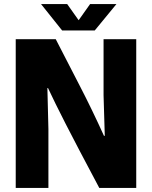

<svg xmlns="http://www.w3.org/2000/svg" viewBox="-20 -920 746 940"><path d="M57 -728H253Q314 -609 372 -497Q430 -385 489 -255H493L487 -454V-728H647V0H466Q410 -105 370 -181.5Q330 -258 301.5 -313.5Q273 -369 252.5 -411Q232 -453 215 -489H212L217 -288V0H57ZM284 -771 181 -900H309L365 -821L421 -900H550L444 -771Z"/></svg>

Font: Murecho
Style: Bold
Weight: 700
Designer: Neil Summerour
Foundry: Positype
Version: Version 1.010; ttfautohint (v1.8.3)